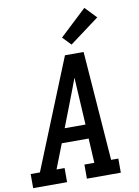

<svg xmlns="http://www.w3.org/2000/svg" viewBox="-113 -1058 818 1126"><g transform="rotate(-10 295.5 -494.5)"><path d="M-9 0V-84H46L310 -735H421L470 -84H513V0H311V-84H370L362 -230H202L145 -84H193V0ZM234 -314H358L348 -490Q346 -516 345 -542.5Q344 -569 342 -596Q332 -569 322 -542.5Q312 -516 302 -490ZM359 -790 311 -840 470 -989 535 -921Z"/></g></svg>

Font: Iosevka Etoile Medium Oblique
Style: Regular
Weight: 500
Italic angle: -9°
Designer: Belleve Invis
Foundry: Belleve Invis
Version: Version 15.5.2; ttfautohint (v1.8.4)